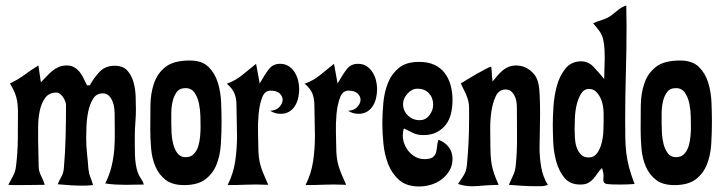

<svg xmlns="http://www.w3.org/2000/svg" viewBox="-20 -669 2605 695"><path d="M222 -432Q238 -432 249.5 -425Q261 -418 269 -407.5Q277 -397 283 -384.5Q289 -372 295 -360H305Q319 -386 340 -408.5Q361 -431 395 -431Q425 -431 440.5 -414Q456 -397 463 -372.5Q470 -348 471 -320.5Q472 -293 472 -273Q472 -249 470 -225Q468 -201 468 -177Q468 -162 468 -145Q468 -128 468.5 -110Q469 -92 471.5 -75Q474 -58 479 -44Q484 -31 490 -23Q496 -15 501 -1L435 0Q416 0 398 -1Q380 -2 361 -5Q376 -35 383.5 -65.5Q391 -96 393.5 -127Q396 -158 395.5 -190Q395 -222 395 -255Q395 -265 393.5 -278Q392 -291 387 -303Q382 -315 373.5 -323Q365 -331 352 -331Q329 -331 317 -311.5Q305 -292 299.5 -265.5Q294 -239 293 -211.5Q292 -184 292 -169Q292 -140 295 -113Q298 -86 300 -58Q302 -40 307 -28Q312 -16 317 1Q307 2 297.5 2.5Q288 3 278 3Q255 3 233.5 1.5Q212 0 189 -2Q195 -17 202 -29Q209 -41 211 -58Q216 -115 217.5 -173Q219 -231 219 -289Q219 -295 216 -302.5Q213 -310 208.5 -317Q204 -324 197.5 -329Q191 -334 185 -334Q157 -334 143 -314Q129 -294 123.5 -266Q118 -238 118 -208Q118 -178 118 -159Q118 -136 119 -113.5Q120 -91 120 -68Q120 -49 128.5 -33Q137 -17 142 0Q120 0 98 0.5Q76 1 54 1Q43 1 32 1Q21 1 10 0Q19 -17 27.5 -32.5Q36 -48 38 -68Q44 -116 44.5 -165Q45 -214 45 -262Q45 -295 39 -317Q33 -339 16 -367Q44 -380 68.5 -398Q93 -416 119 -432L128 -371Q138 -381 148 -392Q158 -403 169 -412Q180 -421 192.5 -426.5Q205 -432 222 -432Z M667 -450Q711 -450 734.5 -427Q758 -404 768.5 -370Q779 -336 780.5 -297Q782 -258 782 -227Q782 -188 779.5 -147.5Q777 -107 764 -74Q751 -41 723.5 -20Q696 1 646 1Q604 1 579.5 -18Q555 -37 542.5 -66.5Q530 -96 527 -131.5Q524 -167 524 -199Q524 -242 524.5 -286.5Q525 -331 537.5 -367.5Q550 -404 579.5 -427Q609 -450 667 -450ZM600 -221Q600 -208 601 -187.5Q602 -167 607 -147.5Q612 -128 622.5 -114Q633 -100 652 -100Q671 -100 682 -112Q693 -124 698 -141Q703 -158 704.5 -176.5Q706 -195 706 -209Q706 -223 705.5 -246.5Q705 -270 700.5 -293Q696 -316 684.5 -333Q673 -350 652 -350Q630 -350 619.5 -335.5Q609 -321 604.5 -300.5Q600 -280 600 -258Q600 -236 600 -221Z M994 -438Q1012 -438 1025 -429.5Q1038 -421 1046.5 -407.5Q1055 -394 1059 -378Q1063 -362 1063 -347Q1063 -331 1059.5 -315Q1056 -299 1048 -286Q1040 -273 1027 -265Q1014 -257 996 -257Q975 -257 958 -268Q979 -269 990.5 -281Q1002 -293 1003 -306Q1004 -319 993 -330Q982 -341 959 -341Q938 -341 928.5 -315Q919 -289 916 -255Q913 -221 914 -188Q915 -155 915 -141Q915 -118 917 -101Q919 -84 923.5 -68.5Q928 -53 935 -37Q942 -21 951 0Q906 -2 871.5 -0.5Q837 1 804 1Q825 -41 831.5 -86Q838 -131 838 -177Q838 -205 837 -232.5Q836 -260 836 -288Q836 -313 828.5 -331Q821 -349 801 -366Q832 -377 857 -397.5Q882 -418 907 -438L920 -367Q939 -400 953.5 -419Q968 -438 994 -438Z M1276 -438Q1294 -438 1307 -429.5Q1320 -421 1328.5 -407.5Q1337 -394 1341 -378Q1345 -362 1345 -347Q1345 -331 1341.5 -315Q1338 -299 1330 -286Q1322 -273 1309 -265Q1296 -257 1278 -257Q1257 -257 1240 -268Q1261 -269 1272.5 -281Q1284 -293 1285 -306Q1286 -319 1275 -330Q1264 -341 1241 -341Q1220 -341 1210.5 -315Q1201 -289 1198 -255Q1195 -221 1196 -188Q1197 -155 1197 -141Q1197 -118 1199 -101Q1201 -84 1205.5 -68.5Q1210 -53 1217 -37Q1224 -21 1233 0Q1188 -2 1153.5 -0.5Q1119 1 1086 1Q1107 -41 1113.5 -86Q1120 -131 1120 -177Q1120 -205 1119 -232.5Q1118 -260 1118 -288Q1118 -313 1110.5 -331Q1103 -349 1083 -366Q1114 -377 1139 -397.5Q1164 -418 1189 -438L1202 -367Q1221 -400 1235.5 -419Q1250 -438 1276 -438Z M1497 -445Q1529 -445 1552 -434.5Q1575 -424 1589.5 -405Q1604 -386 1611 -361Q1618 -336 1618 -307Q1618 -281 1612.5 -258Q1607 -235 1594 -218Q1581 -201 1561 -190.5Q1541 -180 1513 -180Q1491 -180 1476 -187.5Q1461 -195 1442 -204Q1440 -198 1439 -191.5Q1438 -185 1438 -179Q1438 -163 1444 -147.5Q1450 -132 1460.5 -120Q1471 -108 1485 -100.5Q1499 -93 1516 -93Q1537 -93 1546 -99.5Q1555 -106 1558 -116Q1561 -126 1562 -138.5Q1563 -151 1567 -163Q1590 -155 1604 -137Q1618 -119 1618 -94Q1618 -70 1607 -51.5Q1596 -33 1579 -20Q1562 -7 1540.5 -0.5Q1519 6 1497 6Q1452 6 1425.5 -17Q1399 -40 1385.5 -74Q1372 -108 1368 -148Q1364 -188 1364 -221Q1364 -256 1367.5 -295.5Q1371 -335 1384 -368Q1397 -401 1423.5 -423Q1450 -445 1497 -445ZM1439 -293Q1439 -268 1456.5 -251Q1474 -234 1499 -234Q1521 -234 1534.5 -252Q1548 -270 1548 -290Q1548 -315 1532.5 -331.5Q1517 -348 1491 -348Q1471 -348 1455 -330Q1439 -312 1439 -293Z M1763 -374Q1772 -385 1781 -395.5Q1790 -406 1799.5 -414Q1809 -422 1821 -427Q1833 -432 1849 -432Q1875 -432 1897 -416Q1919 -400 1927 -374Q1932 -358 1933.5 -325.5Q1935 -293 1935 -257Q1935 -221 1934 -187Q1933 -153 1933 -134Q1933 -100 1939 -64.5Q1945 -29 1963 0Q1950 5 1938.5 5Q1927 5 1917 5Q1893 5 1869.5 3.5Q1846 2 1822 0Q1830 -19 1837.5 -34.5Q1845 -50 1847 -71Q1852 -120 1851.5 -177Q1851 -234 1851 -283Q1851 -292 1849 -303Q1847 -314 1842 -323.5Q1837 -333 1829.5 -339Q1822 -345 1810 -345Q1786 -345 1774.5 -320.5Q1763 -296 1758.5 -264Q1754 -232 1754.5 -199Q1755 -166 1755 -150Q1755 -126 1756 -108Q1757 -90 1760 -73Q1763 -56 1769 -39Q1775 -22 1785 0Q1745 1 1707.5 4.5Q1670 8 1638 -3Q1649 -20 1658.5 -34.5Q1668 -49 1670 -71Q1674 -113 1676 -153Q1678 -193 1678 -235Q1678 -262 1678 -277Q1678 -292 1675 -304Q1672 -316 1666 -329.5Q1660 -343 1648 -367Q1655 -371 1671 -381Q1687 -391 1704.5 -401Q1722 -411 1737.5 -419Q1753 -427 1758 -428Q1760 -414 1760.5 -401Q1761 -388 1763 -374Z M2247 -649 2248 -576Q2248 -489 2245.5 -404Q2243 -319 2243 -233Q2243 -197 2243.5 -169Q2244 -141 2247 -115.5Q2250 -90 2257 -63.5Q2264 -37 2277 -3Q2264 -2 2251.5 -1.5Q2239 -1 2226 -1Q2192 -1 2180 -2.5Q2168 -4 2165.5 -10Q2163 -16 2164.5 -28Q2166 -40 2159 -61Q2149 -51 2142 -40.5Q2135 -30 2127 -21Q2119 -12 2108.5 -6.5Q2098 -1 2080 -1Q2043 -1 2023 -25.5Q2003 -50 1993.5 -84.5Q1984 -119 1982.5 -156Q1981 -193 1981 -219Q1981 -245 1983.5 -284Q1986 -323 1996 -359Q2006 -395 2027 -421Q2048 -447 2084 -447Q2109 -447 2127.5 -428Q2146 -409 2167 -383Q2167 -399 2168 -420.5Q2169 -442 2169 -458Q2169 -490 2166.5 -509Q2164 -528 2159 -540Q2154 -552 2146 -561.5Q2138 -571 2127 -585Q2144 -592 2162.5 -598Q2181 -604 2195 -615Q2208 -625 2219.5 -634.5Q2231 -644 2247 -649ZM2112 -347Q2094 -347 2083.5 -330Q2073 -313 2067.5 -290Q2062 -267 2061 -242Q2060 -217 2060 -202Q2060 -188 2061 -170Q2062 -152 2067 -136.5Q2072 -121 2082.5 -110Q2093 -99 2111 -99Q2130 -99 2141 -114Q2152 -129 2157.5 -150Q2163 -171 2164 -192.5Q2165 -214 2165 -227V-258Q2165 -270 2162.5 -285.5Q2160 -301 2153.5 -314.5Q2147 -328 2137 -337.5Q2127 -347 2112 -347Z M2442 -450Q2486 -450 2509.5 -427Q2533 -404 2543.5 -370Q2554 -336 2555.5 -297Q2557 -258 2557 -227Q2557 -188 2554.5 -147.5Q2552 -107 2539 -74Q2526 -41 2498.5 -20Q2471 1 2421 1Q2379 1 2354.5 -18Q2330 -37 2317.5 -66.5Q2305 -96 2302 -131.5Q2299 -167 2299 -199Q2299 -242 2299.5 -286.5Q2300 -331 2312.5 -367.5Q2325 -404 2354.5 -427Q2384 -450 2442 -450ZM2375 -221Q2375 -208 2376 -187.5Q2377 -167 2382 -147.5Q2387 -128 2397.5 -114Q2408 -100 2427 -100Q2446 -100 2457 -112Q2468 -124 2473 -141Q2478 -158 2479.5 -176.5Q2481 -195 2481 -209Q2481 -223 2480.5 -246.5Q2480 -270 2475.5 -293Q2471 -316 2459.5 -333Q2448 -350 2427 -350Q2405 -350 2394.5 -335.5Q2384 -321 2379.5 -300.5Q2375 -280 2375 -258Q2375 -236 2375 -221Z"/></svg>

Font: Fette Mikado
Style: Regular
Weight: 400
Designer: Peter Wiegel
Foundry: Peter Wiegel
Version: Version 1.000